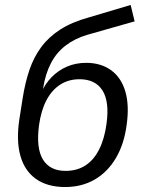

<svg xmlns="http://www.w3.org/2000/svg" viewBox="-20 -744 586 773"><path d="M242 9Q171 9 125 -23.5Q79 -56 62 -117Q45 -178 58 -264L71 -347Q81 -411 98.5 -462.5Q116 -514 146 -554.5Q176 -595 222.5 -625Q269 -655 338 -674L506 -724L522 -658L332 -604Q281 -589 244 -560.5Q207 -532 185 -489.5Q163 -447 154 -391L150 -367H144Q161 -406 188 -433.5Q215 -461 250 -476Q285 -491 327 -491Q386 -491 427 -461.5Q468 -432 484.5 -376Q501 -320 490 -242Q480 -164 446.5 -107.5Q413 -51 361 -21Q309 9 242 9ZM244 -56Q290 -56 324 -78Q358 -100 379.5 -143Q401 -186 409 -247Q421 -335 392.5 -380Q364 -425 300 -425Q256 -425 222 -403Q188 -381 166.5 -339.5Q145 -298 137 -239Q125 -147 153 -101.5Q181 -56 244 -56Z"/></svg>

Font: Nunito Sans 10pt SemiCondensed
Style: Italic
Weight: 400
Width: 4
Italic angle: -9°
Designer: Vernon Adams
Foundry: Vernon Adams
Version: Version 3.101;gftools[0.9.27]